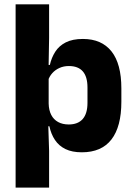

<svg xmlns="http://www.w3.org/2000/svg" viewBox="-20 -680 606 872"><path d="M351.7 11.7Q307.5 11.7 277.5 -2.9Q247.4 -17.5 229.7 -44.2Q211.9 -70.8 204.3 -106.4H164.8L201 -209.4Q201.8 -179.2 212.8 -158Q223.7 -136.9 244 -125.8Q264.2 -114.7 292.2 -114.7Q334 -114.7 355.7 -139.5Q377.3 -164.2 377.3 -213.1V-282.6Q377.3 -331.5 356.1 -355.8Q334.9 -380.1 292.9 -380.1Q269.3 -380.1 250.1 -371.4Q230.9 -362.8 217.7 -348Q204.4 -333.3 198.5 -314.5L165.7 -385H206.4Q213.8 -418.1 230.9 -444.9Q247.9 -471.7 278.5 -487.4Q309.1 -503.1 356.7 -503.1Q441.4 -503.1 486.3 -446.7Q531.2 -390.3 531.2 -278.2V-218.1Q531.2 -104.7 486.1 -46.5Q440.9 11.7 351.7 11.7ZM50.9 172V-660.3H203V-507.8L200.5 -365.4L201 -340.8V-153L198.8 -126.4L203 5.2V172Z"/></svg>

Font: Anek Bangla Medium
Style: Regular
Weight: 500
Designer: Sulekha Rajkumar (Bangla), Yesha Goshar (Latin)
Foundry: Ek Type
Version: Version 1.003